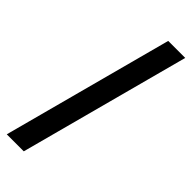

<svg xmlns="http://www.w3.org/2000/svg" viewBox="-316 -774 798 798"><g transform="rotate(45 83.0 -374.5)"><path d="M233 -749 33 0H-67L133 -749Z"/></g></svg>

Font: Air America
Style: Regular
Weight: 400
Designer: William G. Sherman
Foundry: Aaron Bell – Saja Typeworks
Version: Version 1.100;PS 001.100;hotconv 1.0.88;makeotf.lib2.5.64775